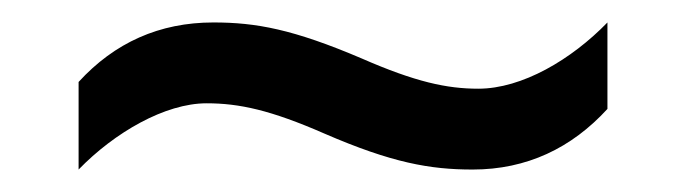

<svg xmlns="http://www.w3.org/2000/svg" viewBox="-20 -438 612 171"><path d="M269 -319C329 -293 363 -287 401 -287C449 -287 489 -306 521 -341V-418C489 -385 445 -359 406 -359C378 -359 350 -365 302 -386C241 -412 208 -418 170 -418C122 -418 82 -400 50 -365V-287C82 -320 127 -346 164 -346C193 -346 221 -340 269 -319Z"/></svg>

Font: Noto Sans Newa
Style: Regular
Weight: 400
Designer: Monotype Design Team
Foundry: Monotype Imaging Inc.
Version: Version 2.007